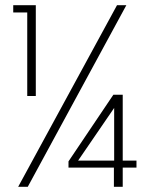

<svg xmlns="http://www.w3.org/2000/svg" viewBox="-20 -720 583 740"><path d="M431 -700H467L87 0H50ZM506 -101V-74H453V0H419V-74H244V-98L417 -355H453V-101ZM420 -101V-304L281 -101ZM85 -672H31V-700H118V-350H85Z"/></svg>

Font: Albert Sans ExtraLight
Style: Regular
Weight: 250
Designer: Andreas Rasmussen
Foundry: a.Foundry
Version: Version 1.025